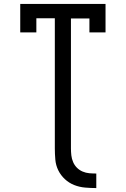

<svg xmlns="http://www.w3.org/2000/svg" viewBox="-20 -755 640 977"><path d="M470 202Q442 202 413 199.5Q384 197 357.5 186.5Q331 176 310 156.5Q289 137 276.5 111.5Q264 86 261.5 57Q259 28 259 0V-662H165V-590H83V-735H517V-590H435V-661H341V0Q341 18 343 35.5Q345 53 352 69.5Q359 86 371.5 98.5Q384 111 400.5 118Q417 125 434.5 126.5Q452 128 470 128Z"/></svg>

Font: Iosevka Slab Extended
Style: Regular
Weight: 400
Width: 7
Monospace: yes
Designer: Belleve Invis
Foundry: Belleve Invis
Version: Version 11.1.1; ttfautohint (v1.8.3)